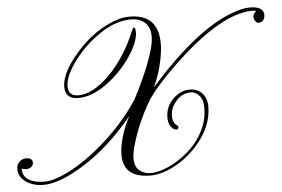

<svg xmlns="http://www.w3.org/2000/svg" viewBox="-180 -771 1238 842"><g transform="rotate(-5 439.0 -350.0)"><path d="M449.2 1Q287.6 1 345.7 -186.5Q359.9 -231.4 379.9 -267.6Q277.3 -142.6 165 -70.8Q52.7 1 -20.5 1Q-66.4 1 -98.6 -21.5Q-130.9 -43.9 -129.9 -80.6Q-128.9 -100.6 -115.2 -111.3Q-101.6 -122.1 -88.4 -121.6Q-58.6 -121.6 -59.6 -99.1Q-59.6 -89.4 -67.9 -82Q-76.2 -74.7 -89.8 -74.7Q-103.5 -74.7 -110.4 -79.6V-76.7Q-111.8 -29.8 -54.2 -16.6Q-37.1 -12.7 -14.6 -12.7Q32.7 -12.7 111.3 -56.2Q189.9 -99.6 270 -174.3Q350.6 -249 408.7 -337.4Q470.7 -456.1 497.1 -543.9Q523.4 -631.8 485.4 -667Q461.9 -688.5 423.8 -688.5Q356.4 -688.5 288.1 -642.6Q219.2 -596.7 170.9 -532.2Q122.6 -467.8 121.1 -422.4Q119.6 -377 165.5 -377Q229.5 -377 303.7 -451.2Q377.9 -525.4 426.3 -644Q430.2 -651.9 433.6 -651.9Q439.9 -651.9 440.4 -632.3Q441.4 -589.4 397.5 -524.4Q353.5 -459.5 288.6 -412.1Q223.6 -365.2 164.6 -365.2Q105.5 -365.2 106.4 -420.9Q107.4 -471.7 159.2 -539.1Q240.2 -645.5 349.1 -687.5Q384.8 -701.2 415.5 -701.2Q480 -701.2 510.3 -671.9Q567.9 -616.2 529.3 -468.8Q517.6 -424.8 498 -382.8Q702.1 -613.3 860.4 -674.8Q912.1 -695.3 946.3 -695.3Q1009.3 -695.3 1008.3 -655.3Q1007.3 -640.6 999.5 -632.8Q991.7 -625 981.4 -625Q971.7 -625 965.8 -633.8Q950.2 -659.2 974.6 -677.2Q962.9 -680.2 958.5 -680.2Q804.7 -680.2 561 -432.1L517.1 -383.8Q507.3 -372.6 498 -360.4L478 -333.5Q418.5 -234.9 390.6 -133.8Q368.2 -54.7 402.3 -26.4Q436.5 2 499 -17.6Q561.5 -37.1 616.2 -85Q671.4 -131.8 696.3 -196.3Q709.5 -229.5 710.4 -268.6Q711.9 -307.6 695.3 -327.1Q678.7 -346.7 657.2 -347.2Q619.1 -346.7 593.3 -317.4Q566.9 -288.1 565.9 -254.9Q564.9 -221.7 584 -208.5Q592.8 -201.7 589.4 -195.8Q585.9 -189.9 582 -189.9Q578.1 -189.9 570.3 -192.9Q562.5 -195.8 553.7 -210Q544.9 -223.6 545.4 -248Q546.4 -294.4 579.6 -327.1Q613.3 -359.4 651.4 -359.4Q689.5 -359.4 709 -335.9Q729.5 -312.5 728.5 -274.4Q726.6 -203.6 681.6 -140.1Q636.7 -77.1 571.8 -38.1Q506.8 1 449.2 1Z"/></g></svg>

Font: PinyonScript
Style: Regular
Weight: 400
Designer: Nicole Fally
Foundry: Nicole Fally
Version: Version 1.005